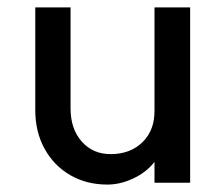

<svg xmlns="http://www.w3.org/2000/svg" viewBox="-20 -486 596 517"><path d="M278 -71Q331 -71 364 -103.5Q397 -136 396 -190V-466H492V6H396V-50Q374 -22 339 -5.5Q304 11 269 11Q213 11 169 -14.5Q125 -40 100 -85.5Q75 -131 75 -189V-466H170V-194Q170 -139 200 -105Q230 -71 278 -71Z"/></svg>

Font: SUITE SemiBold
Style: Regular
Weight: 600
Designer: Sun
Foundry: Sun
Version: Version 2.040